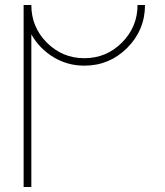

<svg xmlns="http://www.w3.org/2000/svg" viewBox="-20 -752 662 772"><path d="M75 -732H106Q106 -643 168.5 -580.5Q231 -518 319 -518Q408 -518 470.5 -581Q533 -644 533 -732H563Q563 -631 491.5 -559.5Q420 -488 319 -488Q251 -488 194.5 -522.5Q138 -557 106 -614V0H75Z"/></svg>

Font: Neo
Style: Regular
Weight: 400
Version: Version 1.1